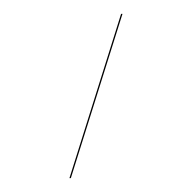

<svg xmlns="http://www.w3.org/2000/svg" viewBox="-20 -700 274 274"><path d="M79.1 -445.8 152.8 -680.2H154.8L81.1 -445.8Z"/></svg>

Font: Fira Sans Compressed Two
Style: Regular
Weight: 100
Width: 1
Designer: Carrois Corporate & Edenspiekermann AG
Foundry: Carrois Corporate GbR & Edenspiekermann AG
Version: Version 4.203;PS 004.203;hotconv 1.0.88;makeotf.lib2.5.64775